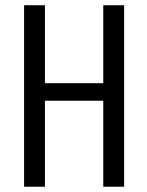

<svg xmlns="http://www.w3.org/2000/svg" viewBox="-20 -707 558 727"><path d="M71.2 0H150.2V-325.6H371V0H450V-687.2H371V-392H150.2V-687.2H71.2Z"/></svg>

Font: Secuela Light
Style: Regular
Weight: 300
Designer: Fernando Haro
Foundry: deFharo
Version: Version 1.708